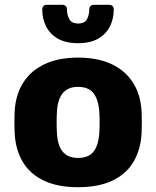

<svg xmlns="http://www.w3.org/2000/svg" viewBox="-20 -770 651 800"><path d="M305 10Q221 10 163.5 -17Q106 -44 75.5 -94.5Q45 -145 41 -215Q40 -235 40 -260.5Q40 -286 41 -305Q45 -376 77 -426Q109 -476 166.5 -503Q224 -530 305 -530Q387 -530 444.5 -503Q502 -476 534 -426Q566 -376 570 -305Q571 -286 571 -260.5Q571 -235 570 -215Q566 -145 535.5 -94.5Q505 -44 447.5 -17Q390 10 305 10ZM305 -112Q350 -112 370.5 -139Q391 -166 394 -220Q395 -235 395 -260Q395 -285 394 -300Q391 -353 370.5 -380.5Q350 -408 305 -408Q262 -408 240.5 -380.5Q219 -353 217 -300Q216 -285 216 -260Q216 -235 217 -220Q219 -166 240.5 -139Q262 -112 305 -112ZM305 -590Q254 -590 221 -609Q188 -628 172 -660Q156 -692 156 -731Q156 -739 161 -744.5Q166 -750 175 -750H240Q249 -750 254 -744.5Q259 -739 259 -731Q259 -708 269 -690Q279 -672 305 -672Q333 -672 342.5 -690Q352 -708 352 -731Q352 -739 357 -744.5Q362 -750 371 -750H435Q444 -750 449 -744.5Q454 -739 454 -731Q454 -692 438 -660Q422 -628 389 -609Q356 -590 305 -590Z"/></svg>

Font: Rubik
Style: Bold
Weight: 700
Designer: Hubert and Fischer
Foundry: Hubert and Fischer
Version: Version 2.300;gftools[0.9.30]